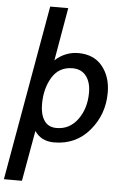

<svg xmlns="http://www.w3.org/2000/svg" viewBox="-98 -795 705 1081"><g transform="rotate(5 254.5 -254.5)"><path d="M229 10Q156 10 119 -45L68 241H-34L141 -750H243L191 -451Q249 -503 322 -503Q410 -503 458 -444Q506 -385 506 -295Q506 -172 429 -81Q352 10 229 10ZM297 -415Q221 -415 182 -351.5Q143 -288 143 -198Q143 -141 166 -106.5Q189 -72 236 -72Q310 -72 355.5 -134.5Q401 -197 401 -286Q401 -345 374 -380Q347 -415 297 -415Z"/></g></svg>

Font: Cabin
Style: Medium Italic
Weight: 500
Designer: Pablo Impallari
Foundry: Pablo Impallari. www.impallari.com Igino Marini. www.ikern.com
Version: Version 1.005